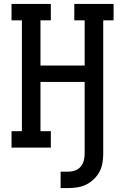

<svg xmlns="http://www.w3.org/2000/svg" viewBox="-20 -755 640 982"><path d="M290 207V123H330Q347 123 364 117Q381 111 392.5 97.5Q404 84 408.5 66.5Q413 49 413 31V-336H187V-84H240V0H39V-84H92V-651H39V-735H240V-651H187V-420H413V-651H360V-735H561V-651H508V31Q508 55 504 78.5Q500 102 489 123Q478 144 460.5 161Q443 178 422 188.5Q401 199 377 203Q353 207 330 207Z"/></svg>

Font: Iosevka Etoile Medium
Style: Regular
Weight: 500
Designer: Belleve Invis
Foundry: Belleve Invis
Version: Version 22.1.2; ttfautohint (v1.8.4)